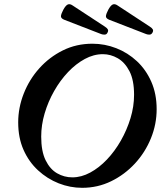

<svg xmlns="http://www.w3.org/2000/svg" viewBox="-20 -885 769 918"><path d="M373 13Q315 13 260.5 -8.5Q206 -30 162 -70.5Q118 -111 92.5 -168.5Q67 -226 67 -300Q67 -370 93.5 -437.5Q120 -505 168 -558.5Q216 -612 280.5 -644Q345 -676 422 -676Q481 -676 536 -654.5Q591 -633 634.5 -592.5Q678 -552 703.5 -494Q729 -436 729 -363Q729 -291 701.5 -223.5Q674 -156 625 -103Q576 -50 511.5 -18.5Q447 13 373 13ZM326 -37Q369 -37 411.5 -60Q454 -83 491.5 -122.5Q529 -162 558 -213Q587 -264 604 -320Q621 -376 621 -432Q621 -502 599 -544.5Q577 -587 543 -606.5Q509 -626 472 -626Q428 -626 385.5 -603Q343 -580 305.5 -540.5Q268 -501 239 -450Q210 -399 193.5 -343Q177 -287 177 -232Q177 -162 198 -119Q219 -76 253 -56.5Q287 -37 326 -37ZM464 -722 286 -791Q270 -798 271.5 -809Q273 -820 283 -839Q294 -859 304 -863.5Q314 -868 327 -859L481 -758Q492 -751 495.5 -744.5Q499 -738 494 -729Q490 -720 481 -719.5Q472 -719 464 -722ZM679 -722 501 -791Q485 -798 486.5 -809Q488 -820 498 -839Q509 -859 519 -863.5Q529 -868 542 -859L696 -758Q707 -751 710.5 -744.5Q714 -738 709 -729Q704 -720 695.5 -719.5Q687 -719 679 -722Z"/></svg>

Font: Junicode SmExp
Style: Bold Italic
Weight: 700
Width: 6
Italic angle: -11°
Designer: Peter S. Baker
Version: Version 2.205; ttfautohint (v1.8.4)